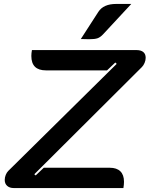

<svg xmlns="http://www.w3.org/2000/svg" viewBox="-20 -954 759 974"><path d="M4 -41Q4 -54 9 -66.5Q14 -79 22 -87L572 -630L565 -637L523 -597H213Q139 -597 139 -670Q139 -684 142 -700H672Q695 -700 707 -690Q719 -680 719 -661Q719 -648 713.5 -635Q708 -622 700 -614L154 -70L161 -64L202 -103H537Q572 -103 590.5 -85Q609 -67 609 -32Q609 -18 606 0H50Q29 0 16.5 -11Q4 -22 4 -41ZM479 -894Q505 -934 569 -934H646L503 -780Q489 -765 475 -760Q461 -755 432 -755Q407 -755 390 -756Z"/></svg>

Font: K2D SemiBold
Style: Italic
Weight: 600
Italic angle: -10°
Designer: Katatrad Aksorn Co.,Ltd.
Foundry: Cadson Demak Co.,Ltd.
Version: Version 1.000; ttfautohint (v1.6)